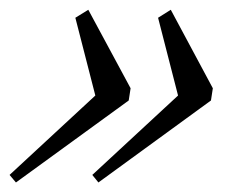

<svg xmlns="http://www.w3.org/2000/svg" viewBox="-78 -407 488 399"><path d="M126.5 -27.8 113.8 -43.5 292 -208.5 250.5 -370.1 276.9 -386.7 364.3 -223.6 360.4 -198.2ZM-44.9 -27.8 -58.1 -43.5 120.1 -208.5 78.6 -370.1 105.5 -386.7 193.4 -223.6 189.5 -198.2Z"/></svg>

Font: Elstob Light
Style: Italic
Weight: 300
Italic angle: -20°
Designer: Peter S. Baker
Version: Version 1.015